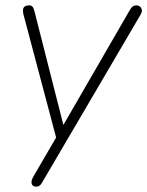

<svg xmlns="http://www.w3.org/2000/svg" viewBox="-20 -510 549 716"><path d="M115 186Q106 186 101.5 181Q97 176 97.5 168Q98 160 103 151L195 -7L192 13L67 -458Q65 -468 66 -475Q67 -482 72.5 -486Q78 -490 87 -490Q97 -490 101 -485.5Q105 -481 108 -470L224 -14H199L465 -474Q470 -482 475 -486Q480 -490 488 -490Q497 -490 502.5 -485Q508 -480 509 -472.5Q510 -465 504 -455L138 169Q134 177 128.5 181.5Q123 186 115 186Z"/></svg>

Font: Nunito ExtraLight ExtraLight
Style: Italic
Weight: 250
Italic angle: -9°
Version: Version 3.602